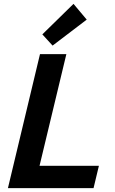

<svg xmlns="http://www.w3.org/2000/svg" viewBox="-20 -973 594 993"><path d="M21 0 186.8 -693H323.2L184.5 -115.5H491.5L463.8 0ZM252 -737.2 199 -795.2 360.2 -953 428.5 -871.5Z"/></svg>

Font: Ubuntu Sans
Style: Italic
Weight: 400
Italic angle: -13.5°
Designer: Dalton Maag Ltd
Foundry: Dalton Maag Ltd
Version: Version 1.006